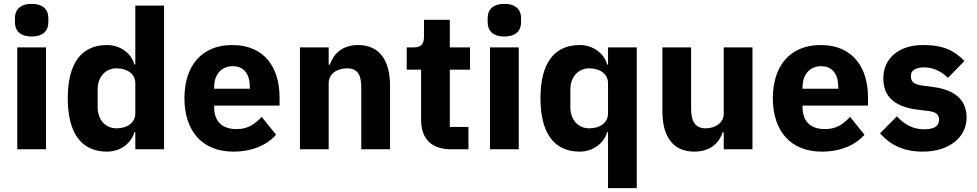

<svg xmlns="http://www.w3.org/2000/svg" viewBox="-20 -769 5031 989"><path d="M143 -581C203 -581 229 -612 229 -654V-676C229 -718 203 -749 143 -749C83 -749 57 -718 57 -676V-654C57 -612 83 -581 143 -581ZM69 0H217V-525H69Z M677 0H825V-740H677V-437H672C657 -495 599 -537 531 -537C398 -537 329 -441 329 -263C329 -85 398 12 531 12C599 12 657 -31 672 -88H677ZM580 -108C524 -108 483 -151 483 -217V-308C483 -374 524 -417 580 -417C636 -417 677 -388 677 -340V-185C677 -137 636 -108 580 -108Z M1182 12C1278 12 1355 -21 1402 -75L1328 -167C1295 -133 1261 -104 1199 -104C1120 -104 1083 -148 1083 -217V-225H1420V-269C1420 -411 1350 -537 1176 -537C1018 -537 930 -429 930 -263C930 -95 1021 12 1182 12ZM1179 -428C1238 -428 1267 -385 1267 -321V-312H1083V-320C1083 -385 1120 -428 1179 -428Z M1673 0V-340C1673 -392 1720 -417 1768 -417C1822 -417 1841 -384 1841 -317V0H1989V-329C1989 -461 1932 -537 1825 -537C1742 -537 1698 -491 1679 -436H1673V-525H1525V0Z M2393 0V-115H2297V-410H2401V-525H2297V-667H2164V-581C2164 -545 2152 -525 2112 -525H2075V-410H2149V-153C2149 -53 2203 0 2305 0Z M2578 -581C2638 -581 2664 -612 2664 -654V-676C2664 -718 2638 -749 2578 -749C2518 -749 2492 -718 2492 -676V-654C2492 -612 2518 -581 2578 -581ZM2504 0H2652V-525H2504Z M3112 200H3260V-525H3112V-437H3107C3092 -495 3034 -537 2966 -537C2833 -537 2764 -441 2764 -263C2764 -85 2833 12 2966 12C3034 12 3092 -31 3107 -88H3112ZM3015 -108C2959 -108 2918 -151 2918 -217V-308C2918 -374 2959 -417 3015 -417C3071 -417 3112 -388 3112 -340V-185C3112 -137 3071 -108 3015 -108Z M3708 0H3856V-525H3708V-184C3708 -134 3661 -108 3615 -108C3561 -108 3540 -144 3540 -208V-525H3392V-195C3392 -63 3449 12 3556 12C3642 12 3685 -35 3703 -88H3708Z M4213 12C4309 12 4386 -21 4433 -75L4359 -167C4326 -133 4292 -104 4230 -104C4151 -104 4114 -148 4114 -217V-225H4451V-269C4451 -411 4381 -537 4207 -537C4049 -537 3961 -429 3961 -263C3961 -95 4052 12 4213 12ZM4210 -428C4269 -428 4298 -385 4298 -321V-312H4114V-320C4114 -385 4151 -428 4210 -428Z M4734 12C4869 12 4959 -62 4959 -163C4959 -254 4900 -306 4786 -321L4727 -329C4684 -335 4672 -350 4672 -378C4672 -404 4692 -422 4742 -422C4786 -422 4830 -401 4863 -368L4948 -455C4895 -507 4844 -537 4734 -537C4609 -537 4530 -467 4530 -366C4530 -271 4588 -219 4707 -204L4764 -197C4801 -192 4817 -179 4817 -153C4817 -122 4797 -103 4739 -103C4682 -103 4637 -129 4600 -170L4513 -82C4567 -22 4633 12 4734 12Z"/></svg>

Font: IBM Plex Devanagari
Style: Bold
Weight: 700
Designer: Mike Abbink, Paul van der Laan, Pieter van Rosmalen, Erin McLaughlin
Foundry: Bold Monday
Version: Version 1.0